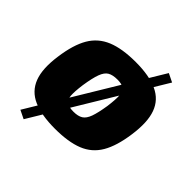

<svg xmlns="http://www.w3.org/2000/svg" viewBox="-180 -731 962 962"><g transform="rotate(45 301.5 -250.0)"><path d="M478 -589 523 -567 127 89 82 67ZM322 -511Q418 -511 476.5 -484Q535 -457 556.5 -398Q578 -339 564 -241Q551 -147 518.5 -91.5Q486 -36 426 -12Q366 12 271 12Q176 12 117 -14Q58 -40 35.5 -98.5Q13 -157 27 -255Q40 -350 72.5 -405.5Q105 -461 165.5 -486Q226 -511 322 -511ZM319 -384Q286 -384 267 -373Q248 -362 236.5 -331Q225 -300 216 -241Q209 -189 211 -161.5Q213 -134 229 -124Q245 -114 277 -114Q309 -114 327.5 -125.5Q346 -137 357 -167.5Q368 -198 377 -255Q384 -308 382 -335.5Q380 -363 365 -373.5Q350 -384 319 -384Z"/></g></svg>

Font: Exo 2 ExtraBold
Style: Italic
Weight: 800
Italic angle: -8°
Designer: Natanael Gama
Foundry: Natanael Gama
Version: Version 2.010